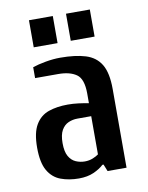

<svg xmlns="http://www.w3.org/2000/svg" viewBox="-80 -748 628 817"><g transform="rotate(-10 233.5 -340.0)"><path d="M195 10Q152 10 117 -3Q82 -16 62 -50.5Q42 -85 42 -150Q42 -214 62.5 -248.5Q83 -283 119 -295.5Q155 -308 202 -308Q225 -308 248.5 -305Q272 -302 292 -298V-340Q292 -403 263.5 -423Q235 -443 185 -443H85V-490Q108 -498 141.5 -504Q175 -510 205 -510Q270 -510 314 -496.5Q358 -483 380 -446.5Q402 -410 402 -340V0H320L308 -30H303Q286 -14 259 -2Q232 10 195 10ZM232 -57Q251 -57 267 -63.5Q283 -70 292 -77V-242H232Q212 -242 193.5 -234Q175 -226 163.5 -206Q152 -186 152 -150Q152 -113 163.5 -93Q175 -73 193.5 -65Q212 -57 232 -57ZM262 -573V-690H365V-573ZM102 -573V-690H205V-573Z"/></g></svg>

Font: Cuprum SemiBold
Style: Regular
Weight: 600
Designer: Jovanny Lemonad
Foundry: Jovanny Lemonad
Version: Version 3.000